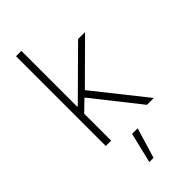

<svg xmlns="http://www.w3.org/2000/svg" viewBox="-297 -792 1100 1100"><g transform="rotate(-45 253.0 -242.5)"><path d="M89.8 0H133.2V-218.4L199.6 -282.7L423.3 0H478.7L231.2 -311.1L467.3 -545.5H410.9L138.1 -275.2H133.2V-727.3H89.8ZM201 241.5H235.1L290.5 57.5H245.4Z"/></g></svg>

Font: Karasuma Gothic
Style: Thin
Weight: 200
Designer: Rasmus Andersson / Ryoko Ishizuka
Foundry: rsms
Version: Version 1.00